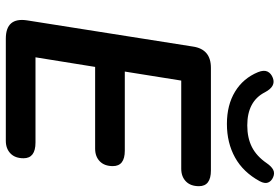

<svg xmlns="http://www.w3.org/2000/svg" viewBox="-171 -791 962 660"><g transform="rotate(90 310.0 -461.0)"><path d="M113 0Q39 0 50 -73L140 -643Q149 -705 213 -705H566Q620 -705 620 -664Q620 -635 603.5 -619Q587 -603 560 -603H257L226 -409H498Q551 -409 551 -368Q551 -339 534.5 -323Q518 -307 491 -307H210L177 -102H470Q524 -102 524 -61Q524 -32 507.5 -16Q491 0 464 0ZM406 -760Q341 -760 295 -788Q249 -816 228 -867Q220 -887 226 -899.5Q232 -912 248 -918Q277 -929 297 -891Q328 -830 411 -830Q454 -830 485.5 -846Q517 -862 541 -897Q552 -913 563.5 -919Q575 -925 589 -919Q603 -913 607.5 -901.5Q612 -890 603 -873Q572 -816 521.5 -788Q471 -760 406 -760Z"/></g></svg>

Font: Nunito
Style: Bold Italic
Weight: 700
Italic angle: -9°
Designer: Vernon Adams
Foundry: Vernon Adams
Version: Version 3.601; ttfautohint (v1.8.2.53-6de2)